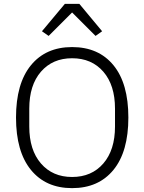

<svg xmlns="http://www.w3.org/2000/svg" viewBox="-20 -951 739 983"><path d="M229 -767.1 194.8 -791 312 -931.2H386.2L502.9 -791L469.2 -767.1L349.1 -887.2ZM349.1 12.2Q214.4 12.2 138.2 -81.3Q62 -174.8 62 -349.1Q62 -523.4 138.2 -616.7Q214.4 -710 349.1 -710Q484.9 -710 561 -616.9Q637.2 -523.9 637.2 -349.1Q637.2 -174.3 560.8 -81.1Q484.4 12.2 349.1 12.2ZM349.1 -44.9Q449.2 -44.9 509 -114Q568.8 -183.1 568.8 -303.2V-395Q568.8 -515.1 509 -584Q449.2 -652.8 349.1 -652.8Q249.5 -652.8 189.7 -584Q129.9 -515.1 129.9 -395V-303.2Q129.9 -183.1 189.7 -114Q249.5 -44.9 349.1 -44.9Z"/></svg>

Font: Anuphan Light
Style: Regular
Weight: 300
Designer: Mike Abbink, Paul van der Laan, Pieter van Rosmalen, Mint Tantisuwanna
Foundry: Bold Monday; Cadson Demak
Version: Version 3.002;hotconv 1.0.109;makeotfexe 2.5.65596